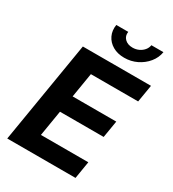

<svg xmlns="http://www.w3.org/2000/svg" viewBox="-222 -1068 1072 1189"><g transform="rotate(30 314.0 -473.5)"><path d="M20.3 0 140.9 -727.5H628.1L607.5 -604.1H269.6L240.6 -428.2H552.7L532.5 -306.9H220.1L189.8 -123.5H528.7L508.4 0ZM396.5 -795Q348.8 -795 314.1 -815.2Q279.3 -835.5 263 -869.9Q246.7 -904.3 253.6 -946.6H339.1Q334 -915.8 354.3 -895.5Q374.6 -875.1 410.2 -875.1Q433.7 -875.1 453.9 -884.4Q474.1 -893.7 487.7 -909.8Q501.3 -926 504.5 -946.6H590.6Q583.7 -904.3 555.6 -869.8Q527.4 -835.3 485.9 -815.1Q444.5 -795 396.5 -795Z"/></g></svg>

Font: Adwaita Sans
Style: Italic
Weight: 400
Italic angle: -9.39999°
Designer: Rasmus Andersson
Foundry: rsms
Version: Version 4.001;git-9221beed3